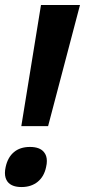

<svg xmlns="http://www.w3.org/2000/svg" viewBox="-28 -734 340 767"><path d="M164.1 -230H57.1L135.7 -713.9H291.5ZM147.9 -126Q159.2 -112.3 159.2 -90.8Q159.2 -79.6 156.2 -66.9Q148.4 -28.8 122.6 -7.8Q96.7 13.2 57.9 13.2Q19 13.2 2.4 -7.8Q-8.3 -22 -8.3 -43Q-8.3 -54.2 -5.4 -66.9Q2.9 -105.5 27.6 -126.2Q52.2 -147 91.8 -147Q131.3 -147 147.9 -126Z"/></svg>

Font: Open Sans Hebrew Condensed
Style: Bold Italic
Weight: 700
Width: 3
Italic angle: -12°
Foundry: Ascender Corporation, Yanek Iontef
Version: Version 2.001;PS 002.001;hotconv 1.0.70;makeotf.lib2.5.58329